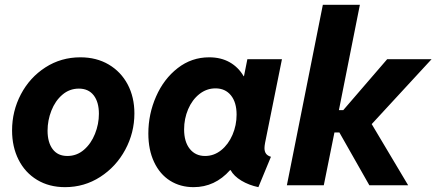

<svg xmlns="http://www.w3.org/2000/svg" viewBox="-20 -772 1818 800"><path d="M30.3 -228.5Q30.3 -309.1 67.1 -379.2Q104 -449.2 169.2 -491.2Q234.4 -533.2 314.9 -533.2Q381.8 -533.2 432.9 -503.2Q483.9 -473.1 512 -420.2Q540 -367.2 540 -299.3Q540 -219.2 502 -148.4Q463.9 -77.6 397.7 -34.9Q331.5 7.8 251 7.8Q184.6 7.8 134.5 -22.5Q84.5 -52.7 57.4 -106.4Q30.3 -160.2 30.3 -228.5ZM392.1 -297.9Q392.1 -346.7 370.4 -374.8Q348.6 -402.8 308.6 -402.8Q269.5 -402.8 239.7 -377.2Q210 -351.6 194.1 -311Q178.2 -270.5 178.2 -227.5Q178.2 -178.7 199.5 -150.4Q220.7 -122.1 260.7 -122.1Q299.8 -122.1 329.6 -147.7Q359.4 -173.3 375.7 -214.1Q392.1 -254.9 392.1 -297.9Z M598.1 -215.8Q598.1 -296.9 630.4 -370.1Q662.6 -443.4 720.5 -488.3Q778.3 -533.2 851.6 -533.2Q900.4 -533.2 936.8 -512.7Q973.1 -492.2 995.1 -454.6H996.6L1010.7 -525.4H1154.8L1084.5 -176.8Q1082 -163.1 1082 -154.8Q1082 -140.6 1088.4 -131.8Q1094.7 -123 1108.9 -118.7L1056.6 7.8Q1017.1 -0.5 985.8 -19.3Q954.6 -38.1 940.9 -63H938.5Q875.5 7.8 786.6 7.8Q731.4 7.8 688.7 -19Q646 -45.9 622.1 -96.7Q598.1 -147.5 598.1 -215.8ZM965.8 -294.4Q965.8 -345.7 942.1 -374.8Q918.5 -403.8 877.9 -403.8Q840.8 -403.8 810.8 -380.1Q780.8 -356.4 763.9 -316.9Q747.1 -277.3 747.1 -232.9Q747.1 -181.2 770.8 -151.6Q794.4 -122.1 834.5 -122.1Q871.6 -122.1 901.6 -146.2Q931.6 -170.4 948.7 -210.2Q965.8 -250 965.8 -294.4Z M1325.2 -752H1479.5L1392.1 -313H1410.2L1593.3 -525.4H1778.3L1528.8 -254.9L1680.7 0H1519L1394 -220.2H1373.5L1329.1 0H1175.3Z"/></svg>

Font: Reddit Sans Fudge ExBold Italic
Style: Regular
Weight: 800
Italic angle: -11.25°
Designer: Stephen Hutchings
Version: Version 1.013